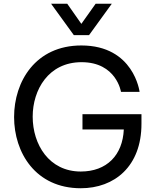

<svg xmlns="http://www.w3.org/2000/svg" viewBox="-20 -992 823 1022"><path d="M454 -805 575 -972H489L413 -865L338 -972H252L373 -805ZM410 10C589 10 733 -106 733 -333V-384H419V-303H639C633 -166 548 -79 410 -79C241 -79 154 -223 154 -371C154 -514 238 -661 414 -661C600 -661 624 -503 624 -503H723C723 -503 693 -750 413 -750C169 -750 55 -558 55 -369C55 -180 169 10 410 10Z"/></svg>

Font: Be Vietnam Pro
Style: Regular
Weight: 400
Designer: Lam Bao, Tony Le, Vietanh Nguyen
Foundry: Yellow Type Foundry
Version: Version 1.002